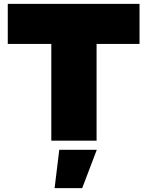

<svg xmlns="http://www.w3.org/2000/svg" viewBox="-20 -724 758 988"><path d="M698 -704V-498H477V0H244V-498H20V-704ZM478 47 403 244H261L285 47Z"/></svg>

Font: Prodigy Sans Black
Style: Regular
Weight: 900
Designer: Wei Huang
Foundry: Wei Huang
Version: Version 1.003; ttfautohint (v1.8.3)